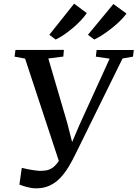

<svg xmlns="http://www.w3.org/2000/svg" viewBox="-20 -1016 751 1049"><path d="M177 13Q153.5 13 127.8 6Q102 -1 86 -7.5L99 -99Q114.5 -95 131.5 -91.5Q148.5 -88 165 -85.8Q181.5 -83.5 195 -82.5Q211.5 -82.5 228.5 -84.5Q245.5 -86.5 262.5 -96.5Q279.5 -106.5 296.5 -129.8Q313.5 -153 329.5 -195.5L310 -111L117 -696L59.5 -706.5L64.5 -743L329 -743.5L326 -707L244 -696.5L347 -345.5L385.5 -195L353.5 -192L416.5 -339L579 -695.5L503.5 -706.5L508 -743H711L706.5 -706.5L649.5 -696.5L396.5 -182.5Q377 -141.5 355.8 -106Q334.5 -70.5 309 -43.8Q283.5 -17 251.2 -2Q219 13 177 13ZM249.5 -826 385 -996 454 -944.5Q442 -926 422 -904.8Q402 -883.5 378 -863.2Q354 -843 329.5 -826.2Q305 -809.5 284 -800ZM460.5 -826 599.5 -994 671 -942Q658 -923.5 637 -902.8Q616 -882 591 -862.2Q566 -842.5 541 -826Q516 -809.5 495 -800Z"/></svg>

Font: Merriweather 60pt Medium
Style: Italic
Weight: 500
Italic angle: -7.8°
Version: Version 2.101